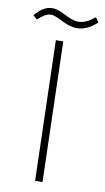

<svg xmlns="http://www.w3.org/2000/svg" viewBox="-128 -827 474 870"><g transform="rotate(10 109.0 -392.0)"><path d="M164 -714C191 -714 222 -724 257 -756L242 -778C213 -755 191 -744 166 -744C121 -744 85 -784 41 -784C9 -784 -15 -765 -39 -738L-20 -721C1 -741 20 -754 39 -754C72 -754 113 -714 164 -714ZM99 0H133L115 -644H81Z"/></g></svg>

Font: Noto Sans Arabic UI Cn XLt
Style: Regular
Weight: 200
Width: 3
Designer: Monotype Design Team, Nadine Chahine and Nizar Qandah
Foundry: Monotype Imaging Inc.
Version: Version 2.010